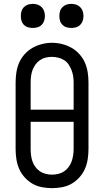

<svg xmlns="http://www.w3.org/2000/svg" viewBox="-20 -968 540 996"><path d="M250 8Q224 8 197.5 3Q171 -2 148.5 -15Q126 -28 108 -48Q90 -68 79.5 -92Q69 -116 65 -142.5Q61 -169 61 -195V-540Q61 -566 65 -592.5Q69 -619 79.5 -643Q90 -667 108 -687Q126 -707 149 -720Q172 -733 198 -739.5Q224 -746 250 -746Q276 -746 302 -739.5Q328 -733 351 -720Q374 -707 392 -687Q410 -667 420.5 -643Q431 -619 435 -592.5Q439 -566 439 -540V-195Q439 -169 435 -142.5Q431 -116 420.5 -92Q410 -68 392 -48Q374 -28 351.5 -15Q329 -2 302.5 3Q276 8 250 8ZM139 -399H362V-540Q362 -557 359.5 -573Q357 -589 351 -604.5Q345 -620 335.5 -634Q326 -648 312 -656.5Q298 -665 281.5 -669Q265 -673 248 -673Q232 -673 216 -669Q200 -665 186.5 -655.5Q173 -646 163.5 -632.5Q154 -619 148.5 -604Q143 -589 141 -572.5Q139 -556 139 -540ZM250 -62Q266 -62 282.5 -66Q299 -70 312.5 -79Q326 -88 336 -101.5Q346 -115 351.5 -130.5Q357 -146 359.5 -162.5Q362 -179 362 -195V-336H139V-195Q139 -179 141 -162.5Q143 -146 148.5 -130.5Q154 -115 164 -101.5Q174 -88 187.5 -79Q201 -70 217.5 -66Q234 -62 250 -62ZM350 -823Q337 -823 325 -826.5Q313 -830 304 -839Q295 -848 291.5 -860Q288 -872 288 -885Q288 -898 291.5 -910Q295 -922 304 -931Q313 -940 325 -944Q337 -948 350 -948Q363 -948 375 -944Q387 -940 396 -931Q405 -922 409 -910Q413 -898 413 -885Q413 -872 409 -860Q405 -848 396 -839Q387 -830 375 -826.5Q363 -823 350 -823ZM150 -823Q137 -823 125 -826.5Q113 -830 104 -839Q95 -848 91.5 -860Q88 -872 88 -885Q88 -898 91.5 -910Q95 -922 104 -931Q113 -940 125 -944Q137 -948 150 -948Q163 -948 175 -944Q187 -940 196 -931Q205 -922 209 -910Q213 -898 213 -885Q213 -872 209 -860Q205 -848 196 -839Q187 -830 175 -826.5Q163 -823 150 -823Z"/></svg>

Font: Iosevka Slab
Style: Regular
Weight: 400
Monospace: yes
Designer: Belleve Invis
Foundry: Belleve Invis
Version: Version 11.2.4; ttfautohint (v1.8.3)